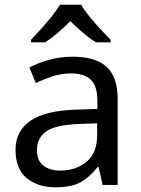

<svg xmlns="http://www.w3.org/2000/svg" viewBox="-20 -786 601 816"><path d="M288 -545Q386 -545 433 -502Q480 -459 480 -365V0H416L399 -76H395Q360 -32 321.5 -11Q283 10 215 10Q142 10 94 -28.5Q46 -67 46 -149Q46 -229 109 -272.5Q172 -316 303 -320L394 -323V-355Q394 -422 365 -448Q336 -474 283 -474Q241 -474 203 -461.5Q165 -449 132 -433L105 -499Q140 -518 188 -531.5Q236 -545 288 -545ZM314 -259Q214 -255 175.5 -227Q137 -199 137 -148Q137 -103 164.5 -82Q192 -61 235 -61Q303 -61 348 -98.5Q393 -136 393 -214V-262ZM325 -766Q337 -744 359.5 -716.5Q382 -689 406.5 -662.5Q431 -636 450 -617V-606H388Q362 -622 334 -645.5Q306 -669 279 -696Q252 -669 225 -646Q198 -623 172 -606H112V-617Q131 -637 154.5 -663Q178 -689 200 -716.5Q222 -744 235 -766Z"/></svg>

Font: Noto Sans Modi
Style: Regular
Weight: 400
Designer: Monotype Design Team
Foundry: Monotype Imaging Inc.
Version: Version 2.003; ttfautohint (v1.8.4.7-5d5b)